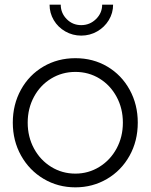

<svg xmlns="http://www.w3.org/2000/svg" viewBox="-20 -793 647 825"><path d="M35 -266Q35 -344 70 -407.5Q105 -471 166.5 -507Q228 -543 304 -543Q380 -543 441 -507Q502 -471 537 -407.5Q572 -344 572 -266Q572 -187 536.5 -123.5Q501 -60 439.5 -24Q378 12 304 12Q229 12 167.5 -24.5Q106 -61 70.5 -124.5Q35 -188 35 -266ZM304 -47Q360 -47 407 -76Q454 -105 481 -155Q508 -205 508 -266Q508 -327 481 -377Q454 -427 407.5 -455.5Q361 -484 304 -484Q247 -484 200 -455.5Q153 -427 126 -377Q99 -327 99 -266Q99 -205 126 -155Q153 -105 200 -76Q247 -47 304 -47ZM193 -773H241Q241 -737 266.5 -711Q292 -685 329 -685Q366 -685 392.5 -711Q419 -737 419 -773H466Q466 -737 447.5 -706.5Q429 -676 397.5 -658Q366 -640 329 -640Q292 -640 260.5 -658Q229 -676 211 -706.5Q193 -737 193 -773Z"/></svg>

Font: BLUETTI 2.0 Extralight
Style: Roman
Weight: 200
Designer: Stijn de Vries
Foundry: tokotype
Version: Version 2.005;October 31, 2023;FontCreator 14.0.0.2814 64-bi